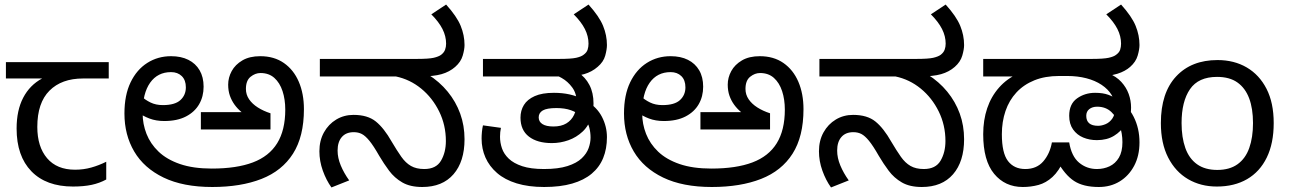

<svg xmlns="http://www.w3.org/2000/svg" viewBox="-20 -810 5673 844"><path d="M301 10Q183 10 118 -57Q53 -124 53 -245Q53 -325 82 -380.5Q111 -436 165 -465H6V-537H458V-465H345Q251 -465 197.5 -411.5Q144 -358 144 -252Q144 -165 187 -114.5Q230 -64 310 -64Q347 -64 381 -73.5Q415 -83 447 -99V-21Q418 -5 383 2.5Q348 10 301 10Z M911 -69Q1020 -69 1091.5 -96Q1163 -123 1198.5 -180.5Q1234 -238 1234 -328Q1234 -373 1222 -409.5Q1210 -446 1186 -467.5Q1162 -489 1125 -489Q1102 -489 1081.5 -472.5Q1061 -456 1061 -419Q1061 -394 1075 -373.5Q1089 -353 1113.5 -337.5Q1138 -322 1169 -312V-241H863V-317H1042Q1024 -332 1011 -350Q998 -368 990.5 -389.5Q983 -411 983 -438Q983 -469 998.5 -497.5Q1014 -526 1045.5 -544.5Q1077 -563 1124 -563Q1185 -563 1228 -533Q1271 -503 1293.5 -450.5Q1316 -398 1316 -330Q1316 -210 1268 -134.5Q1220 -59 1129.5 -23.5Q1039 12 913 12Q785 12 699 -29.5Q613 -71 570 -144Q527 -217 527 -311Q527 -392 554 -448Q581 -504 627.5 -533.5Q674 -563 732 -563Q776 -563 808 -547Q840 -531 857.5 -501Q875 -471 875 -429Q875 -386 855.5 -352Q836 -318 797.5 -298Q759 -278 702 -278Q666 -278 637 -289Q608 -300 587.5 -316Q567 -332 553 -348L577 -414Q586 -402 602 -386.5Q618 -371 641.5 -359.5Q665 -348 696 -348Q749 -348 773 -370Q797 -392 797 -426Q797 -458 779 -475.5Q761 -493 732 -493Q673 -493 640 -446.5Q607 -400 607 -315V-311Q607 -265 624 -221.5Q641 -178 677 -143.5Q713 -109 771 -89Q829 -69 911 -69Z M1836 12Q1783 12 1748.5 -8Q1714 -28 1690.5 -59.5Q1667 -91 1647 -125Q1622 -169 1604 -191Q1586 -213 1570.5 -221Q1555 -229 1535 -229Q1501 -229 1482.5 -207.5Q1464 -186 1464 -148Q1464 -116 1478 -82.5Q1492 -49 1515 -17L1437 14Q1414 -18 1399 -60Q1384 -102 1384 -145Q1384 -192 1404 -228Q1424 -264 1458 -284.5Q1492 -305 1534 -305Q1596 -305 1632 -276Q1668 -247 1702 -187Q1725 -148 1744 -121Q1763 -94 1786.5 -80.5Q1810 -67 1845 -67Q1897 -67 1918.5 -103.5Q1940 -140 1940 -190Q1940 -260 1910.5 -320Q1881 -380 1831.5 -420.5Q1782 -461 1720 -474H1386V-551H1811Q1865 -551 1886.5 -556Q1908 -561 1919 -569Q1932 -579 1936.5 -591.5Q1941 -604 1941 -618Q1941 -651 1925 -682.5Q1909 -714 1876 -747L1941 -790Q1988 -738 2005 -696.5Q2022 -655 2022 -612Q2022 -593 2014 -565.5Q2006 -538 1981 -516Q1956 -494 1921 -484Q1886 -474 1828 -474H1804L1861 -483Q1912 -451 1948 -407Q1984 -363 2003 -310.5Q2022 -258 2022 -198Q2022 -100 1973.5 -44Q1925 12 1836 12Z M2372 12Q2303 12 2251 -4Q2199 -20 2165 -49.5Q2131 -79 2114 -117.5Q2097 -156 2097 -201Q2097 -215 2098.5 -230.5Q2100 -246 2103 -259L2182 -248Q2180 -238 2179 -229Q2178 -220 2178 -209Q2178 -183 2186.5 -158Q2195 -133 2216.5 -112.5Q2238 -92 2275.5 -79.5Q2313 -67 2371 -67Q2434 -67 2474.5 -80Q2515 -93 2537 -114Q2559 -135 2567.5 -159Q2576 -183 2576 -205Q2576 -228 2570.5 -249Q2565 -270 2551 -287Q2547 -291 2543 -293.5Q2539 -296 2535 -300Q2516 -316 2489.5 -325.5Q2463 -335 2426 -335Q2384 -335 2366 -324.5Q2348 -314 2348 -294Q2348 -275 2364.5 -264.5Q2381 -254 2413 -254Q2447 -254 2469.5 -267.5Q2492 -281 2503.5 -305Q2515 -329 2515 -360Q2515 -399 2495.5 -425.5Q2476 -452 2449.5 -467Q2423 -482 2402 -486L2521 -492Q2553 -471 2571 -436.5Q2589 -402 2589 -355Q2589 -347 2588.5 -340Q2588 -333 2587 -328L2581 -300Q2569 -258 2541.5 -232Q2514 -206 2478.5 -193.5Q2443 -181 2406 -181Q2342 -181 2305 -209.5Q2268 -238 2268 -293Q2268 -324 2283 -348.5Q2298 -373 2330.5 -387.5Q2363 -402 2415 -402Q2452 -402 2483.5 -395Q2515 -388 2540 -375Q2543 -374 2546 -372.5Q2549 -371 2552 -369.5Q2555 -368 2558 -366Q2604 -339 2626 -296.5Q2648 -254 2648 -207Q2648 -156 2631.5 -115.5Q2615 -75 2581 -46.5Q2547 -18 2495 -3Q2443 12 2372 12ZM2103 -474V-551H2437Q2491 -551 2513 -556Q2535 -561 2545 -569Q2559 -579 2563 -591.5Q2567 -604 2567 -618Q2567 -651 2551 -682.5Q2535 -714 2502 -747L2567 -790Q2614 -738 2631 -696.5Q2648 -655 2648 -612Q2648 -593 2640.5 -565.5Q2633 -538 2607 -516Q2582 -494 2547.5 -484Q2513 -474 2455 -474Z M3107 -69Q3216 -69 3287.5 -96Q3359 -123 3394.5 -180.5Q3430 -238 3430 -328Q3430 -373 3418 -409.5Q3406 -446 3382 -467.5Q3358 -489 3321 -489Q3298 -489 3277.5 -472.5Q3257 -456 3257 -419Q3257 -394 3271 -373.5Q3285 -353 3309.5 -337.5Q3334 -322 3365 -312V-241H3059V-317H3238Q3220 -332 3207 -350Q3194 -368 3186.5 -389.5Q3179 -411 3179 -438Q3179 -469 3194.5 -497.5Q3210 -526 3241.5 -544.5Q3273 -563 3320 -563Q3381 -563 3424 -533Q3467 -503 3489.5 -450.5Q3512 -398 3512 -330Q3512 -210 3464 -134.5Q3416 -59 3325.5 -23.5Q3235 12 3109 12Q2981 12 2895 -29.5Q2809 -71 2766 -144Q2723 -217 2723 -311Q2723 -392 2750 -448Q2777 -504 2823.5 -533.5Q2870 -563 2928 -563Q2972 -563 3004 -547Q3036 -531 3053.5 -501Q3071 -471 3071 -429Q3071 -386 3051.5 -352Q3032 -318 2993.5 -298Q2955 -278 2898 -278Q2862 -278 2833 -289Q2804 -300 2783.5 -316Q2763 -332 2749 -348L2773 -414Q2782 -402 2798 -386.5Q2814 -371 2837.5 -359.5Q2861 -348 2892 -348Q2945 -348 2969 -370Q2993 -392 2993 -426Q2993 -458 2975 -475.5Q2957 -493 2928 -493Q2869 -493 2836 -446.5Q2803 -400 2803 -315V-311Q2803 -265 2820 -221.5Q2837 -178 2873 -143.5Q2909 -109 2967 -89Q3025 -69 3107 -69Z M4032 12Q3979 12 3944.5 -8Q3910 -28 3886.5 -59.5Q3863 -91 3843 -125Q3818 -169 3800 -191Q3782 -213 3766.5 -221Q3751 -229 3731 -229Q3697 -229 3678.5 -207.5Q3660 -186 3660 -148Q3660 -116 3674 -82.5Q3688 -49 3711 -17L3633 14Q3610 -18 3595 -60Q3580 -102 3580 -145Q3580 -192 3600 -228Q3620 -264 3654 -284.5Q3688 -305 3730 -305Q3792 -305 3828 -276Q3864 -247 3898 -187Q3921 -148 3940 -121Q3959 -94 3982.5 -80.5Q4006 -67 4041 -67Q4093 -67 4114.5 -103.5Q4136 -140 4136 -190Q4136 -260 4106.5 -320Q4077 -380 4027.5 -420.5Q3978 -461 3916 -474H3582V-551H4007Q4061 -551 4082.5 -556Q4104 -561 4115 -569Q4128 -579 4132.5 -591.5Q4137 -604 4137 -618Q4137 -651 4121 -682.5Q4105 -714 4072 -747L4137 -790Q4184 -738 4201 -696.5Q4218 -655 4218 -612Q4218 -593 4210 -565.5Q4202 -538 4177 -516Q4152 -494 4117 -484Q4082 -474 4024 -474H4000L4057 -483Q4108 -451 4144 -407Q4180 -363 4199 -310.5Q4218 -258 4218 -198Q4218 -100 4169.5 -44Q4121 12 4032 12Z M4476 12Q4398 12 4350 -46Q4302 -104 4302 -220Q4302 -282 4319.5 -334Q4337 -386 4372 -425.5Q4407 -465 4457 -487L4472 -474H4302V-551H4778Q4831 -551 4853.5 -556Q4876 -561 4886 -569Q4900 -579 4904 -591.5Q4908 -604 4908 -618Q4908 -651 4892 -682.5Q4876 -714 4843 -747L4908 -790Q4955 -738 4972 -696.5Q4989 -655 4989 -612Q4989 -593 4981 -565.5Q4973 -538 4948 -516Q4938 -507 4923.5 -499Q4909 -491 4891 -485.5Q4873 -480 4849 -477L4852 -488Q4887 -474 4909 -450Q4931 -426 4941.5 -397Q4952 -368 4952 -337Q4952 -319 4949.5 -305Q4947 -291 4939 -275Q4937 -271 4932 -268Q4927 -265 4925 -261Q4908 -232 4877 -213Q4846 -194 4802 -194Q4769 -194 4741.5 -205.5Q4714 -217 4697 -241Q4680 -265 4680 -301Q4680 -353 4714.5 -377.5Q4749 -402 4794 -402Q4828 -402 4851.5 -393.5Q4875 -385 4893 -372Q4938 -347 4963.5 -296.5Q4989 -246 4989 -184Q4989 -125 4965.5 -81Q4942 -37 4902 -12.5Q4862 12 4810 12Q4742 12 4701.5 -14.5Q4661 -41 4626 -104L4658 -109Q4635 -58 4606.5 -32Q4578 -6 4545 3Q4512 12 4476 12ZM4487 -67Q4537 -67 4566 -100.5Q4595 -134 4604 -184H4680Q4690 -123 4723.5 -95Q4757 -67 4802 -67Q4832 -67 4857.5 -79Q4883 -91 4898.5 -117Q4914 -143 4914 -185Q4914 -223 4902 -258.5Q4890 -294 4865.5 -317.5Q4841 -341 4803 -341Q4782 -341 4768.5 -330.5Q4755 -320 4755 -301Q4755 -279 4768 -268Q4781 -257 4807 -257Q4823 -257 4840.5 -264.5Q4858 -272 4870 -289.5Q4882 -307 4882 -337Q4882 -367 4866.5 -392.5Q4851 -418 4822.5 -437Q4794 -456 4755.5 -466Q4717 -476 4671 -476H4636Q4574 -476 4527 -457Q4480 -438 4448 -403.5Q4416 -369 4400 -322Q4384 -275 4384 -220Q4384 -137 4411 -102Q4438 -67 4487 -67Z M5579 -269Q5579 -180 5548.5 -117.5Q5518 -55 5462 -22.5Q5406 10 5329 10Q5258 10 5202.5 -22.5Q5147 -55 5115 -117.5Q5083 -180 5083 -269Q5083 -402 5150 -474Q5217 -546 5332 -546Q5405 -546 5460.5 -513.5Q5516 -481 5547.5 -419.5Q5579 -358 5579 -269ZM5174 -269Q5174 -206 5190.5 -159.5Q5207 -113 5242 -88Q5277 -63 5331 -63Q5385 -63 5420 -88Q5455 -113 5471.5 -159.5Q5488 -206 5488 -269Q5488 -333 5471 -378Q5454 -423 5419.5 -447.5Q5385 -472 5330 -472Q5248 -472 5211 -418Q5174 -364 5174 -269Z"/></svg>

Font: lkannada05
Style: Book
Weight: 400
Designer: Jelle Bosma - Monotype Design Team
Foundry: Monotype Imaging Inc.
Version: Version 2.003